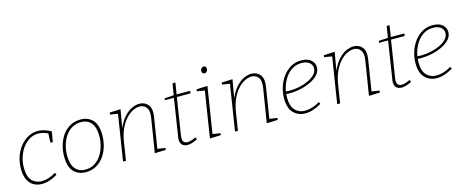

<svg xmlns="http://www.w3.org/2000/svg" viewBox="-40 -1346 4763 1971"><g transform="rotate(-15 2341.5 -360.5)"><path d="M225 7Q177 7 138.5 -14.5Q100 -36 77.5 -81.5Q55 -127 55 -199Q55 -267 75.5 -327Q96 -387 133 -432.5Q170 -478 218.5 -504Q267 -530 323 -530Q355 -530 390.5 -519.5Q426 -509 461 -488L442 -380H417L421 -477Q368 -503 319 -503Q269 -503 227 -478.5Q185 -454 153.5 -411.5Q122 -369 104.5 -314.5Q87 -260 87 -200Q87 -105 128 -63Q169 -21 231 -21Q302 -21 381 -69L392 -47Q350 -20 307 -6.5Q264 7 225 7Z M777 -530Q856 -530 904 -478.5Q952 -427 952 -319Q952 -258 935.5 -200Q919 -142 886 -95.5Q853 -49 804 -21Q755 7 691 7Q614 7 565 -43.5Q516 -94 516 -205Q516 -266 532.5 -324Q549 -382 582 -428.5Q615 -475 664 -502.5Q713 -530 777 -530ZM772 -503Q718 -503 676 -477.5Q634 -452 605.5 -409.5Q577 -367 562.5 -314.5Q548 -262 548 -208Q548 -117 586 -68.5Q624 -20 696 -20Q750 -20 791.5 -45.5Q833 -71 861.5 -113.5Q890 -156 905 -209Q920 -262 920 -316Q920 -407 882.5 -455Q845 -503 772 -503Z M1424 2 1482 -358Q1494 -435 1467 -468.5Q1440 -502 1396 -502Q1363 -502 1325.5 -484Q1288 -466 1252 -428Q1216 -390 1188.5 -331Q1161 -272 1148 -191L1118 0H1087L1164 -487L1082 -501L1085 -521L1201 -526L1168 -333Q1199 -405 1239.5 -448.5Q1280 -492 1322 -511Q1364 -530 1401 -530Q1458 -530 1492.5 -489Q1527 -448 1513 -360L1461 -35L1544 -22L1541 -2Z M1879 -25Q1819 7 1772 7Q1737 7 1716.5 -12.5Q1696 -32 1696 -73Q1696 -80 1697 -86Q1698 -92 1699 -98L1761 -497H1665L1668 -517L1766 -523L1785 -643L1816 -646L1797 -523H1941L1937 -497H1792L1730 -102Q1729 -97 1728.5 -90.5Q1728 -84 1728 -78Q1728 -47 1742 -34Q1756 -21 1779 -21Q1798 -21 1821 -28Q1844 -35 1868 -48Z M2010 2 2087 -487 2005 -501 2008 -521 2125 -526 2047 -35 2129 -22 2126 -2ZM2131 -658Q2103 -658 2103 -689Q2103 -705 2113 -716.5Q2123 -728 2138 -728Q2165 -728 2165 -697Q2165 -680 2155.5 -669Q2146 -658 2131 -658Z M2614 2 2672 -358Q2684 -435 2657 -468.5Q2630 -502 2586 -502Q2553 -502 2515.5 -484Q2478 -466 2442 -428Q2406 -390 2378.5 -331Q2351 -272 2338 -191L2308 0H2277L2354 -487L2272 -501L2275 -521L2391 -526L2358 -333Q2389 -405 2429.5 -448.5Q2470 -492 2512 -511Q2554 -530 2591 -530Q2648 -530 2682.5 -489Q2717 -448 2703 -360L2651 -35L2734 -22L2731 -2Z M3025 7Q2950 7 2900.5 -43Q2851 -93 2851 -197Q2851 -259 2870 -318Q2889 -377 2924.5 -425Q2960 -473 3009.5 -501.5Q3059 -530 3121 -530Q3187 -530 3223.5 -499Q3260 -468 3260 -421Q3260 -378 3229.5 -343.5Q3199 -309 3148.5 -284.5Q3098 -260 3038 -247Q2978 -234 2920 -234Q2910 -234 2901.5 -234.5Q2893 -235 2885 -236Q2883 -216 2883 -197Q2883 -106 2924 -63Q2965 -20 3029 -20Q3102 -20 3186 -69L3197 -48Q3106 7 3025 7ZM3117 -503Q3055 -503 3007.5 -469.5Q2960 -436 2929.5 -381Q2899 -326 2888 -262Q2908 -260 2929 -260Q2979 -260 3031.5 -271Q3084 -282 3128.5 -303Q3173 -324 3201 -353.5Q3229 -383 3229 -419Q3229 -456 3199 -479.5Q3169 -503 3117 -503Z M3700 2 3758 -358Q3770 -435 3743 -468.5Q3716 -502 3672 -502Q3639 -502 3601.5 -484Q3564 -466 3528 -428Q3492 -390 3464.5 -331Q3437 -272 3424 -191L3394 0H3363L3440 -487L3358 -501L3361 -521L3477 -526L3444 -333Q3475 -405 3515.5 -448.5Q3556 -492 3598 -511Q3640 -530 3677 -530Q3734 -530 3768.5 -489Q3803 -448 3789 -360L3737 -35L3820 -22L3817 -2Z M4155 -25Q4095 7 4048 7Q4013 7 3992.5 -12.5Q3972 -32 3972 -73Q3972 -80 3973 -86Q3974 -92 3975 -98L4037 -497H3941L3944 -517L4042 -523L4061 -643L4092 -646L4073 -523H4217L4213 -497H4068L4006 -102Q4005 -97 4004.5 -90.5Q4004 -84 4004 -78Q4004 -47 4018 -34Q4032 -21 4055 -21Q4074 -21 4097 -28Q4120 -35 4144 -48Z M4422 7Q4347 7 4297.5 -43Q4248 -93 4248 -197Q4248 -259 4267 -318Q4286 -377 4321.5 -425Q4357 -473 4406.5 -501.5Q4456 -530 4518 -530Q4584 -530 4620.5 -499Q4657 -468 4657 -421Q4657 -378 4626.5 -343.5Q4596 -309 4545.5 -284.5Q4495 -260 4435 -247Q4375 -234 4317 -234Q4307 -234 4298.5 -234.5Q4290 -235 4282 -236Q4280 -216 4280 -197Q4280 -106 4321 -63Q4362 -20 4426 -20Q4499 -20 4583 -69L4594 -48Q4503 7 4422 7ZM4514 -503Q4452 -503 4404.5 -469.5Q4357 -436 4326.5 -381Q4296 -326 4285 -262Q4305 -260 4326 -260Q4376 -260 4428.5 -271Q4481 -282 4525.5 -303Q4570 -324 4598 -353.5Q4626 -383 4626 -419Q4626 -456 4596 -479.5Q4566 -503 4514 -503Z"/></g></svg>

Font: Bitter ExtraLight
Style: Italic
Weight: 200
Italic angle: -9°
Designer: Sol Matas, and Bitter project Authors
Foundry: Sol Matas
Version: Version 2.001